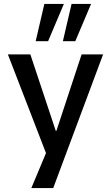

<svg xmlns="http://www.w3.org/2000/svg" viewBox="-20 -774 566 974"><path d="M139 180 232 -42V51L20 -498H134L263 -110H266L394 -498H503L250 180ZM299 -565 343 -754H442L362 -565ZM161 -565 205 -754H304L224 -565Z"/></svg>

Font: Nunito Sans 7pt SemiCondensed SemiBold
Style: Regular
Weight: 600
Width: 4
Designer: Vernon Adams
Foundry: Vernon Adams
Version: Version 3.101;gftools[0.9.27]